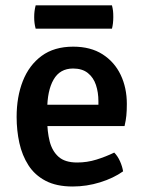

<svg xmlns="http://www.w3.org/2000/svg" viewBox="-20 -682 540 716"><path d="M111.5 -212V-291.5H347V-304.5Q347 -337.5 337.8 -365.2Q328.5 -393 307.5 -409.8Q286.5 -426.5 252.5 -426.5Q203.5 -426.5 179.8 -385.2Q156 -344 156 -271V-237Q156 -191.5 165.2 -155Q174.5 -118.5 198.5 -97.2Q222.5 -76 267.5 -76Q305 -76 339.5 -86.8Q374 -97.5 406 -113Q419 -100 427.8 -80Q436.5 -60 439 -43Q403 -17.5 353 -2Q303 13.5 251 13.5Q190.5 13.5 150 -7.8Q109.5 -29 86 -65.8Q62.5 -102.5 52.2 -149Q42 -195.5 42 -246Q42 -321 65.2 -380Q88.5 -439 135.2 -473.5Q182 -508 253 -508Q318 -508 362.5 -479.5Q407 -451 430 -402.8Q453 -354.5 453 -294.5Q453 -269 451.2 -251.2Q449.5 -233.5 444.5 -212ZM113 -575Q110 -586 108.8 -595.8Q107.5 -605.5 107.5 -618Q107.5 -630.5 108.8 -640.5Q110 -650.5 113 -662H397.5Q400.5 -650.5 401.5 -641.2Q402.5 -632 402.5 -618.5Q402.5 -594 397.5 -575Z"/></svg>

Font: Signika Negative Medium
Style: Regular
Weight: 500
Designer: Anna Giedry
Foundry: Anna Giedry
Version: Version 2.001